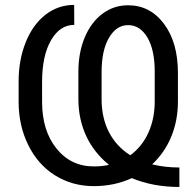

<svg xmlns="http://www.w3.org/2000/svg" viewBox="-20 -741 781 775"><path d="M704.1 -64.9C664.6 -64.9 627.9 -69.3 594.2 -77.6C660.6 -139.6 698.2 -228 698.2 -331.1V-445.8C698.2 -528.3 679.7 -594.2 642.1 -644.5C604.5 -694.8 556.2 -719.7 497.1 -719.7C458.5 -719.7 424.3 -708.5 393.6 -685.5C362.8 -662.6 338.9 -630.4 321.8 -589.4C304.7 -547.9 296.4 -502.4 296.4 -452.1V-341.3C296.4 -230.5 341.3 -138.7 419.9 -75.7C401.9 -71.3 381.3 -69.3 358.4 -69.3C296.4 -69.3 246.1 -93.8 207.5 -142.1C168.9 -190.4 149.9 -252.9 149.9 -329.6V-410.6C149.9 -481.4 162.1 -537.1 186 -578.6C210 -620.1 241.2 -640.6 279.8 -640.6L279.3 -721.2C236.3 -721.2 197.8 -708 163.6 -681.6C129.4 -654.8 103 -618.2 84 -570.8C64.9 -523.4 55.2 -471.2 55.2 -413.6V-329.6C55.2 -265.6 68.4 -207.5 94.2 -155.3C120.1 -103 155.8 -62 202.1 -33.2C248.5 -4.4 300.3 10.3 358.4 10.3C414.6 10.3 465.3 -0.5 511.7 -22C569.8 2 634.3 13.7 704.1 13.7ZM390.1 -450.2C390.1 -508.3 399.9 -554.2 419.9 -588.4C439.9 -622.6 465.3 -639.6 497.1 -639.6C529.3 -639.6 555.2 -623 575.2 -589.4C594.7 -555.7 604.5 -510.3 604.5 -452.6V-331.1C604.5 -239.3 569.8 -161.1 505.9 -114.3C429.7 -162.6 390.1 -241.2 390.1 -340.3Z"/></svg>

Font: Roboto
Style: Regular
Weight: 400
Designer: Google
Version: Version 2.137; 2017